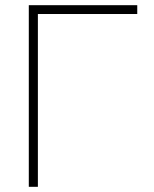

<svg xmlns="http://www.w3.org/2000/svg" viewBox="-20 -720 592 740"><path d="M91 0V-700H509V-666H126V0Z"/></svg>

Font: Zen Kaku Gothic Antique Light
Style: Regular
Weight: 300
Designer: Yoshimichi Ohira
Foundry: Positype
Version: Version 1.001